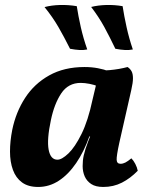

<svg xmlns="http://www.w3.org/2000/svg" viewBox="-20 -733 592 762"><path d="M486.3 -467Q496.5 -460.3 502.1 -450.2Q507.6 -440.1 507.7 -422.7Q507.8 -405.3 500.9 -375.2L453.5 -166.3Q442 -113.4 443 -98.2Q444 -83 458.4 -83Q467.8 -83 477.5 -87.9Q487.1 -92.8 501.4 -104.6Q509.9 -96.1 517.1 -82.3Q524.2 -68.5 526.7 -55.3Q497.5 -25.3 463.8 -8.1Q430.1 9 389.8 9Q359.7 9 342.1 -2.6Q324.4 -14.3 316.2 -32.9Q308.1 -51.6 308 -73.6Q307.8 -95.6 312.3 -116.2Q315.2 -128.8 319.6 -142.7Q324 -156.6 329.7 -171.3Q335.4 -186 341 -199.8L374.4 -368.5L335.6 -451.7Q378.2 -451.3 416.1 -454.8Q453.9 -458.3 486.3 -467ZM411.7 -450.3 368.1 -390.1Q355.2 -396.5 335.6 -400.2Q316.1 -404 300.3 -404Q250.8 -404 223.1 -362.5Q195.4 -321 182 -256.4Q165.6 -179.2 173 -139.2Q180.5 -99.2 207.9 -99.2Q225.4 -99.2 251.4 -123.9Q277.4 -148.6 303.5 -201.3Q329.5 -254 346.9 -336L365.9 -416L403.5 -409L354.8 -191.3H334.5Q313.4 -131.4 282.4 -86Q251.5 -40.6 213.5 -15.8Q175.6 9 131.5 9Q91.9 9 67.4 -9Q42.8 -27 31.3 -58.8Q19.7 -90.5 19.7 -131.5Q19.7 -172.6 28.6 -217.7Q43 -287.9 79.5 -344.2Q115.9 -400.6 175.3 -433.8Q234.7 -467 315.4 -467Q343.9 -467 368.9 -462.2Q393.9 -457.4 411.7 -450.3ZM437.8 -539.5Q415.4 -586.3 394 -625.7Q372.5 -665.1 341.8 -705.4Q369.1 -712.3 402.2 -713.2Q435.3 -714 466.6 -708.5Q472.6 -669.7 482.4 -625.1Q492.2 -580.6 507.2 -536.7Q492.9 -533.7 475.6 -534.6Q458.3 -535.5 437.8 -539.5ZM257.9 -539.5Q234.5 -586.3 211.8 -625.7Q189 -665.1 156.8 -704.9Q184.6 -712.3 218.4 -713.2Q252.3 -714 284.7 -708.5Q290.7 -669.7 300.7 -625.1Q310.8 -580.6 326.3 -536.7Q312 -533.7 295.3 -534.6Q278.5 -535.5 257.9 -539.5Z"/></svg>

Font: Vollkorn
Style: Italic
Weight: 400
Italic angle: -11°
Designer: Friedrich Althausen
Foundry: Friedrich Althausen
Version: Version 5.001